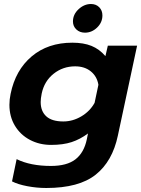

<svg xmlns="http://www.w3.org/2000/svg" viewBox="-20 -708 705 958"><path d="M344 -601Q344 -636 372 -662Q400 -688 434 -688Q459 -688 475 -672Q491 -656 491 -631Q491 -596 464.5 -570.5Q438 -545 404 -545Q378 -545 361 -561Q344 -577 344 -601ZM40 197 63 86Q132 120 234 120Q314 120 356.5 87Q399 54 413 -12L419 -42Q380 -13 337.5 1Q295 15 235 15Q177 15 129.5 -10Q82 -35 54.5 -80.5Q27 -126 27 -185Q27 -212 33 -240Q57 -358 138 -426.5Q219 -495 341 -495Q397 -495 436.5 -479Q476 -463 506 -428L518 -480H664L568 -31Q541 97 457.5 163.5Q374 230 211 230Q163 230 116 221Q69 212 40 197ZM452 -195 471 -285Q464 -327 433 -352Q402 -377 355 -377Q294 -377 247.5 -340Q201 -303 188 -241Q183 -216 183 -199Q183 -153 211 -127.5Q239 -102 296 -102Q343 -102 386 -127.5Q429 -153 452 -195Z"/></svg>

Font: Prompt SemiBold
Style: Italic
Weight: 600
Italic angle: -12°
Designer: Katatrad Team
Foundry: CadsonDemak
Version: Version 1.001